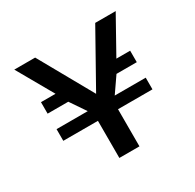

<svg xmlns="http://www.w3.org/2000/svg" viewBox="-132 -727 882 869"><g transform="rotate(-30 309.0 -292.0)"><path d="M573 -584H466L309 -304L152 -584H43L150 -396H74V-336H182L237 -255H74V-194H255V0H360V-194H540V-255H378L434 -336H540V-396H468Z"/></g></svg>

Font: Saira UNSAM Medium SC
Style: Regular
Weight: 500
Designer: Hector Gatti with collaboration of the Omnibus-Type team
Foundry: Omnibus-Type
Version: Version 1.072;PS 001.072;hotconv 1.0.88;makeotf.lib2.5.64775